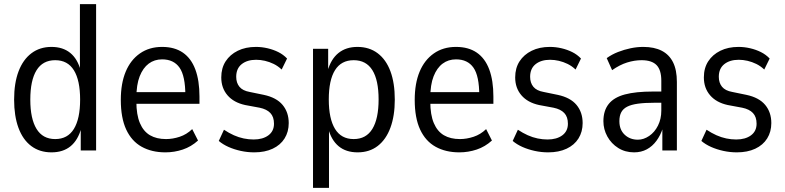

<svg xmlns="http://www.w3.org/2000/svg" viewBox="-20 -725 3781 925"><path d="M228 9Q171 9 130.5 -21.5Q90 -52 69 -109Q48 -166 48 -245Q48 -325 69.5 -381.5Q91 -438 131.5 -468.5Q172 -499 228 -499Q283 -499 318.5 -470Q354 -441 369 -384H365V-705H443V0H369V-109H372Q356 -50 320 -20.5Q284 9 228 9ZM246 -55Q306 -55 336 -104Q366 -153 366 -245Q366 -338 336 -386.5Q306 -435 246 -435Q186 -435 156 -386.5Q126 -338 126 -245Q126 -153 156 -104Q186 -55 246 -55Z M777 9Q711 9 662.5 -18Q614 -45 588 -101Q562 -157 562 -244Q562 -323 585.5 -379.5Q609 -436 654 -467.5Q699 -499 761 -499Q821 -499 861 -471.5Q901 -444 921 -390.5Q941 -337 941 -260V-225H622V-281H888L873 -264Q873 -359 845 -399Q817 -439 761 -439Q724 -439 696.5 -418.5Q669 -398 653 -357.5Q637 -317 637 -253V-236Q637 -172 654 -132Q671 -92 702.5 -73.5Q734 -55 780 -55Q812 -55 845.5 -66Q879 -77 906 -103L934 -48Q901 -18 860.5 -4.5Q820 9 777 9Z M1205 9Q1172 9 1140 2Q1108 -5 1081 -17Q1054 -29 1034 -46L1059 -100Q1083 -84 1106.5 -73.5Q1130 -63 1154 -58Q1178 -53 1202 -53Q1246 -53 1273 -73Q1300 -93 1300 -129Q1300 -162 1282.5 -180.5Q1265 -199 1231 -206L1161 -219Q1106 -231 1076 -266Q1046 -301 1046 -352Q1046 -397 1067 -429.5Q1088 -462 1125.5 -480.5Q1163 -499 1213 -499Q1241 -499 1269 -492.5Q1297 -486 1321 -474Q1345 -462 1363 -443L1337 -390Q1319 -407 1298.5 -417Q1278 -427 1256.5 -432Q1235 -437 1214 -437Q1171 -437 1144.5 -416Q1118 -395 1118 -355Q1118 -326 1133.5 -307Q1149 -288 1183 -282L1251 -268Q1312 -255 1341.5 -219.5Q1371 -184 1371 -132Q1371 -90 1351 -58Q1331 -26 1293.5 -8.5Q1256 9 1205 9Z M1488 180V-490H1561V-382H1558Q1574 -440 1610.5 -469.5Q1647 -499 1702 -499Q1759 -499 1799.5 -468.5Q1840 -438 1861 -381.5Q1882 -325 1882 -245Q1882 -167 1861 -110Q1840 -53 1800 -22Q1760 9 1703 9Q1647 9 1611.5 -20.5Q1576 -50 1561 -107H1565V180ZM1684 -55Q1744 -55 1774 -104Q1804 -153 1804 -246Q1804 -339 1774 -387Q1744 -435 1684 -435Q1624 -435 1594 -387Q1564 -339 1564 -246Q1564 -153 1594 -104Q1624 -55 1684 -55Z M2193 9Q2127 9 2078.5 -18Q2030 -45 2004 -101Q1978 -157 1978 -244Q1978 -323 2001.5 -379.5Q2025 -436 2070 -467.5Q2115 -499 2177 -499Q2237 -499 2277 -471.5Q2317 -444 2337 -390.5Q2357 -337 2357 -260V-225H2038V-281H2304L2289 -264Q2289 -359 2261 -399Q2233 -439 2177 -439Q2140 -439 2112.5 -418.5Q2085 -398 2069 -357.5Q2053 -317 2053 -253V-236Q2053 -172 2070 -132Q2087 -92 2118.5 -73.5Q2150 -55 2196 -55Q2228 -55 2261.5 -66Q2295 -77 2322 -103L2350 -48Q2317 -18 2276.5 -4.5Q2236 9 2193 9Z M2621 9Q2588 9 2556 2Q2524 -5 2497 -17Q2470 -29 2450 -46L2475 -100Q2499 -84 2522.5 -73.5Q2546 -63 2570 -58Q2594 -53 2618 -53Q2662 -53 2689 -73Q2716 -93 2716 -129Q2716 -162 2698.5 -180.5Q2681 -199 2647 -206L2577 -219Q2522 -231 2492 -266Q2462 -301 2462 -352Q2462 -397 2483 -429.5Q2504 -462 2541.5 -480.5Q2579 -499 2629 -499Q2657 -499 2685 -492.5Q2713 -486 2737 -474Q2761 -462 2779 -443L2753 -390Q2735 -407 2714.5 -417Q2694 -427 2672.5 -432Q2651 -437 2630 -437Q2587 -437 2560.5 -416Q2534 -395 2534 -355Q2534 -326 2549.5 -307Q2565 -288 2599 -282L2667 -268Q2728 -255 2757.5 -219.5Q2787 -184 2787 -132Q2787 -90 2767 -58Q2747 -26 2709.5 -8.5Q2672 9 2621 9Z M3035 9Q2992 9 2958.5 -12Q2925 -33 2906 -67.5Q2887 -102 2887 -141Q2887 -192 2912.5 -224Q2938 -256 2990.5 -270Q3043 -284 3125 -284H3177V-230H3133Q3086 -230 3053.5 -225.5Q3021 -221 3001.5 -211Q2982 -201 2973 -184Q2964 -167 2964 -141Q2964 -100 2989.5 -76Q3015 -52 3053 -52Q3081 -52 3107.5 -70Q3134 -88 3150 -120Q3166 -152 3166 -192V-336Q3166 -388 3143 -411.5Q3120 -435 3071 -435Q3037 -435 3001.5 -424Q2966 -413 2929 -387L2903 -445Q2928 -463 2957.5 -474.5Q2987 -486 3018 -492.5Q3049 -499 3079 -499Q3132 -499 3168 -480.5Q3204 -462 3222.5 -425Q3241 -388 3241 -330V0H3171V-107H3173Q3162 -73 3142.5 -46.5Q3123 -20 3096 -5.5Q3069 9 3035 9Z M3530 9Q3497 9 3465 2Q3433 -5 3406 -17Q3379 -29 3359 -46L3384 -100Q3408 -84 3431.5 -73.5Q3455 -63 3479 -58Q3503 -53 3527 -53Q3571 -53 3598 -73Q3625 -93 3625 -129Q3625 -162 3607.5 -180.5Q3590 -199 3556 -206L3486 -219Q3431 -231 3401 -266Q3371 -301 3371 -352Q3371 -397 3392 -429.5Q3413 -462 3450.5 -480.5Q3488 -499 3538 -499Q3566 -499 3594 -492.5Q3622 -486 3646 -474Q3670 -462 3688 -443L3662 -390Q3644 -407 3623.5 -417Q3603 -427 3581.5 -432Q3560 -437 3539 -437Q3496 -437 3469.5 -416Q3443 -395 3443 -355Q3443 -326 3458.5 -307Q3474 -288 3508 -282L3576 -268Q3637 -255 3666.5 -219.5Q3696 -184 3696 -132Q3696 -90 3676 -58Q3656 -26 3618.5 -8.5Q3581 9 3530 9Z"/></svg>

Font: Nunito Sans 10pt Condensed
Style: Regular
Weight: 400
Width: 3
Designer: Vernon Adams
Foundry: Vernon Adams
Version: Version 3.101;gftools[0.9.27]